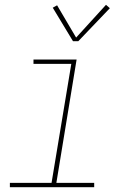

<svg xmlns="http://www.w3.org/2000/svg" viewBox="-20 -777 540 797"><path d="M21 0V-18H194L276 -512H119V-530H298L214 -18H371V0ZM305 -606H283L199 -745L217 -755L296 -621L420 -757L436 -743Z"/></svg>

Font: Iosevka Curly Slab ThObl
Style: Regular
Weight: 100
Italic angle: -9°
Monospace: yes
Designer: Belleve Invis
Foundry: Belleve Invis
Version: Version 11.0.0; ttfautohint (v1.8.3)